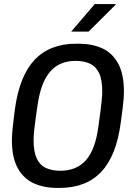

<svg xmlns="http://www.w3.org/2000/svg" viewBox="-20 -910 640 940"><path d="M259.8 10Q194.5 10 144.6 -13Q94.8 -36 66.5 -87.5Q38.2 -139 38.2 -225.8Q38.2 -240 39.6 -257.8Q41 -275.5 44.2 -303.9Q47.5 -332.2 53 -375.5Q75.2 -538.5 149.5 -617.2Q223.8 -696 353.5 -696H365.2Q430.8 -696 480.5 -673.4Q530.2 -650.8 558.5 -598.9Q586.8 -547 586.8 -460.2Q586.8 -446.8 585.4 -428.5Q584 -410.2 580.8 -382Q577.5 -353.8 571.2 -309.8Q550 -147.5 475.8 -68.8Q401.5 10 271.5 10ZM275.2 -74Q355.8 -74 401.4 -126.6Q447 -179.2 461.5 -289.5Q468.5 -337 472.1 -367.1Q475.8 -397.2 477.6 -415Q479.5 -432.8 480 -443.6Q480.5 -454.5 480.5 -462.5Q480.5 -520.5 464.8 -552.9Q449 -585.2 419.9 -598.6Q390.8 -612 349.8 -612Q271.2 -612 225.6 -559.4Q180 -506.8 164.2 -397.2Q157.2 -349.8 153.1 -319.6Q149 -289.5 147.2 -271.4Q145.5 -253.2 145 -242.8Q144.5 -232.2 144.5 -223.5Q144.5 -166.5 160.1 -133.6Q175.8 -100.8 205.4 -87.4Q235 -74 275.2 -74ZM328.5 -755.2 444 -890.2H546.2V-887.2L413.8 -755.2Z"/></svg>

Font: Chivo Mono Medium
Style: Italic
Weight: 500
Italic angle: -8.05°
Monospace: yes
Designer: Hector Gatti
Foundry: Omnibus-Type
Version: Version 1.008